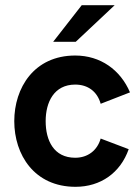

<svg xmlns="http://www.w3.org/2000/svg" viewBox="-20 -710 525 740"><path d="M185 -549H272L422 -690H295ZM271 10C368 10 444 -44 476 -135L368 -176C355 -130 318 -102 270 -102C187 -102 156 -169 156 -243C156 -316 188 -384 270 -384C319 -384 355 -357 368 -310L481 -354C444 -441 367 -496 270 -496C111 -496 35 -371 35 -243C35 -114 112 10 271 10Z"/></svg>

Font: FREAK Grotesk Next
Style: Bold
Weight: 700
Width: 3
Designer: La Scuola Open Source
Foundry: La Scuola Open Source
Version: Version 1.000;PS 1.0;hotconv 1.0.72;makeotf.lib2.5.5900